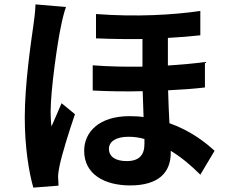

<svg xmlns="http://www.w3.org/2000/svg" viewBox="-20 -805 1040 876"><path d="M281 -773 142 -785C141 -753 136 -714 132 -687C121 -610 93 -420 93 -269C93 -133 112 -19 132 51L247 42C246 28 246 11 245 1C245 -10 248 -31 251 -45C262 -100 294 -202 322 -284L261 -334C247 -300 229 -262 215 -228C212 -248 211 -276 211 -296C211 -396 243 -617 258 -684C261 -702 273 -753 281 -773ZM639 -171V-148C639 -100 617 -70 558 -70C509 -70 477 -89 477 -126C477 -159 509 -181 566 -181C590 -181 614 -178 639 -171ZM418 -741V-630C492 -627 563 -626 630 -627V-501C557 -500 481 -501 403 -507V-392C480 -388 557 -387 631 -389L635 -271C614 -274 593 -275 570 -275C434 -275 364 -204 364 -117C364 -9 458 41 574 41C703 41 759 -18 759 -107V-117C807 -88 852 -50 894 -8L959 -117C921 -152 852 -208 753 -243C751 -289 748 -339 747 -393C809 -396 866 -400 915 -406V-522C863 -515 806 -510 746 -506V-632C800 -635 850 -639 894 -644V-755C771 -737 601 -727 418 -741Z"/></svg>

Font: Source Han Sans KR
Style: Bold
Weight: 700
Designer: Ryoko NISHIZUKA 西塚涼子 (kana, bopomofo & ideographs); Paul D. Hunt (Latin, Greek & Cyrillic); Sandoll Communications 산돌커뮤니
Foundry: Adobe
Version: Version 2.004;hotconv 1.0.118;makeotfexe 2.5.65603